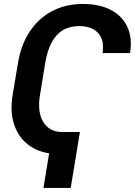

<svg xmlns="http://www.w3.org/2000/svg" viewBox="-20 -757 672 956"><path d="M377.9 -99.6 332 178.7H196.3L224.6 6.3Q156.7 -4.4 111.6 -43.5Q66.4 -82.5 48.1 -144.3Q29.8 -206.1 43 -284.7L69.3 -441.9Q84 -533.2 127.7 -599.4Q171.4 -665.5 239 -701.4Q306.6 -737.3 393.1 -737.3Q475.6 -737.3 532.5 -707.3Q589.4 -677.2 614.5 -622.3Q639.6 -567.4 627.4 -492.7H490.2Q501 -556.2 469.2 -591.6Q437.5 -627 374.5 -627Q303.2 -627 261.7 -580.8Q220.2 -534.7 205.1 -442.9L179.2 -284.7Q165 -199.7 195.3 -149.7Q225.6 -99.6 290.5 -99.6Z"/></svg>

Font: Inter Display Semi Bold
Style: Italic
Weight: 600
Italic angle: -9.39999°
Designer: Rasmus Andersson
Foundry: rsms
Version: Version 4.000;git-4fc901f